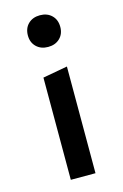

<svg xmlns="http://www.w3.org/2000/svg" viewBox="-104 -695 476 744"><g transform="rotate(-15 134.5 -323.5)"><path d="M85 -410 184 -428V0H85ZM69 -583Q69 -612 87 -629.5Q105 -647 134 -647Q163 -647 181 -629.5Q199 -612 199 -583Q199 -555 181 -537.5Q163 -520 134 -520Q105 -520 87 -537.5Q69 -555 69 -583Z"/></g></svg>

Font: Ysabeau Semibold
Style: Regular
Weight: 600
Designer: Christian Thalmann (Catharsis Fonts)
Version: Version 0.003